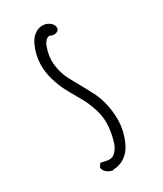

<svg xmlns="http://www.w3.org/2000/svg" viewBox="-176 -741 695 821"><g transform="rotate(-30 171.0 -330.0)"><path d="M147.5 -582.5Q152.8 -599.6 162.1 -610.4Q171.4 -621.1 182.6 -621.6Q192.9 -615.7 203.6 -615.7Q213.4 -615.7 220.7 -620.8Q228 -626 228 -634.8Q228 -651.4 212.6 -662.8Q197.3 -674.3 178.7 -674.3Q155.8 -674.3 137.5 -659.9Q119.1 -645.5 108.9 -621.6Q88.4 -575.7 88.4 -530.3Q88.4 -489.7 100.6 -451.7Q109.9 -421.4 123 -395.3Q136.2 -369.1 156.7 -334L166 -317.9Q185.1 -284.2 196.5 -248.3Q208 -212.4 208 -179.2Q208 -140.1 194.8 -92.8Q187.5 -66.9 173.3 -50.8Q159.2 -34.7 140.6 -34.7Q131.3 -34.7 117.7 -38.1Q113.8 -39.1 99.1 -42L87.9 -24.9Q89.8 -9.3 102.1 0.7Q114.3 10.7 132.8 13.7V11.2Q164.1 10.7 189.5 -6.1Q214.8 -22.9 229 -51.3Q256.8 -106.4 256.8 -167Q256.8 -205.1 248.3 -242.2Q239.7 -279.3 226.1 -306.6Q205.1 -347.7 168.5 -412.6Q154.3 -436.5 145.8 -466.3Q137.2 -496.1 137.2 -524.9Q137.2 -549.8 147.5 -582.5Z"/></g></svg>

Font: Amatica SC
Style: Bold
Weight: 400
Designer: Vernon Adams, Ben Nathan
Foundry: newtypography
Version: Version 2.000